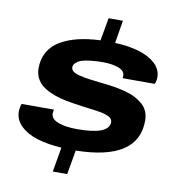

<svg xmlns="http://www.w3.org/2000/svg" viewBox="-86 -807 855 936"><g transform="rotate(10 341.5 -338.5)"><path d="M237.8 53.2 258.8 -68.8Q191.4 -72.8 139.9 -88.4Q88.4 -104 56.2 -134.5Q23.9 -165 23.9 -207Q23.9 -225.1 30.8 -245.1H190.9Q188 -230.5 188 -227.1Q188 -198.2 224.6 -184.6Q261.2 -170.9 318.8 -170.9Q476.1 -170.9 476.1 -232.9Q476.1 -241.7 471.4 -248.3Q466.8 -254.9 456.5 -259.8Q446.3 -264.6 434.6 -268.1Q422.9 -271.5 403.6 -274.4Q384.3 -277.3 367.4 -279.5Q350.6 -281.7 324 -285.2Q297.4 -288.6 276.9 -292Q242.2 -297.4 214.8 -304.4Q187.5 -311.5 161.9 -323Q136.2 -334.5 119.1 -349.1Q102.1 -363.8 92 -384.5Q82 -405.3 82 -431.2Q82 -477.1 102.1 -512Q122.1 -546.9 159.2 -568.8Q196.3 -590.8 245.4 -602.8Q294.4 -614.7 356 -617.2L376 -730H446.8L428.2 -617.2Q495.6 -614.3 546.9 -599.1Q598.1 -584 629.2 -555.2Q660.2 -526.4 660.2 -486.8Q660.2 -472.2 653.8 -454.1H494.1Q495.1 -459 495.1 -465.8Q495.1 -490.7 463.9 -502.4Q432.6 -514.2 384.8 -514.2Q370.1 -514.2 357.2 -513.7Q344.2 -513.2 321.5 -510.5Q298.8 -507.8 283.2 -502.9Q267.6 -498 255.4 -487.8Q243.2 -477.5 243.2 -463.9Q243.2 -451.7 254.4 -443.4Q265.6 -435.1 288.3 -429.7Q311 -424.3 334.2 -421.1Q357.4 -418 392.1 -414.1Q396.5 -413.6 398.7 -413.3Q400.9 -413.1 404.5 -412.8Q408.2 -412.6 411.1 -412.1Q441.4 -408.7 465.6 -404.5Q489.7 -400.4 517.6 -393.1Q545.4 -385.7 565.4 -375.2Q585.4 -364.7 602.8 -350.3Q620.1 -335.9 629.2 -315.2Q638.2 -294.4 638.2 -269Q638.2 -71.8 330.1 -66.9L309.1 53.2Z"/></g></svg>

Font: Archivo Expanded
Style: Bold Italic
Weight: 700
Width: 7
Italic angle: -10°
Designer: Hector Gatti
Foundry: Omnibus-Type
Version: Version 2.001